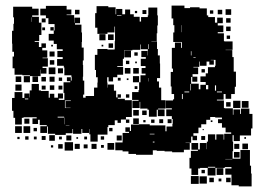

<svg xmlns="http://www.w3.org/2000/svg" viewBox="-20 -534 932 686"><path d="M882 -75H877V-50H837V-30H815V-51H811V-28H813V6H811V33H839V2H873V58H877V86H879V132H833V128H807V90H785V68H807V63H783V66H750V93H722V66H695V68H688V91H664V68H657V30H662V5H687V1H664V-23H688V0H694V-23H718V-1H719V-28H723V-54H749V-35H753V-54H779V-35H781V-56H806V-61H786V-78H773V-94H759V-108H773V-114H749V-116H731V-106H717V-90H699V-78H689V-58H671V-49H684V-33H668V-46H663V-24H643V-23H658V1H637V10H595V7H568V5H540V3H526V19H466V16H439V7H418V3H392V-25H418V-59H441V-63H428V-79H444V-66H448V-89H477V-90H515V-86H571V-65H575V-82H596V-91H597V-109H594V-119H574V-143H594V-147H572V-175H598V-179H602V-198H593V-225H590V-277H598V-289H594V-363H605V-382H627V-363H630V-383H628V-384H599V-418H603V-444H599V-468H593V-514H639V-505H659V-508H693V-504H719V-479H724V-473H748V-453H756V-471H776V-451H758V-443H778V-419H758V-415H780V-387H782V-386H811V-356H786V-355H810V-330H815V-278H823V-224H819V-198H806V-181H786V-198H779V-178H755V-175H780V-148H783V-147H812V-124H814V-143H838V-127H841V-146H871V-127H882ZM400 -95V-104H390V-87H367V-80H364V-53H329V-28H303V-54H299V-73H298V-59H274V-73H271V-56H241V-73H239V-58H215V-52H177V-56H151V-82H148V-59H124V-83H147V-87H122V-106H116V-91H96V-111H111V-115H64V-113H58V-89H34V-113H28V-138H23V-184H32V-205H60V-184H67V-200H85V-186H86V-211H93V-234H119V-211H126V-209H154V-185H158V-199H174V-185H187V-200H205V-182H190V-177H210V-202H207V-240H231V-244H219V-258H233V-246H236V-260H235V-265H210V-293H208V-299H184V-323H204V-330H185V-352H204V-358H183V-377H172V-389H154V-413H172V-425H175V-448H153V-469H144V-479H124V-503H144V-513H218V-500H235V-482H218V-480H245V-453H246V-471H266V-451H248V-446H271V-418H273V-384H272V-364H279V-318H276V-302H277V-260H276V-246H281V-196H277V-185H286V-191H316V-221H328V-239H329V-258H323V-284H319V-338H328V-359H364V-357H389V-358H390V-387H391V-439H389V-418H364V-413H328V-435H320V-487H325V-512H367V-508H393V-483H395V-502H417V-483H427V-500H445V-483H458V-474H479V-457H484V-473H508V-479H510V-507H542V-479H544V-443H542V-415H540V-387H521V-386H541V-359H544V-336H551V-307H552V-255H541V-243H548V-221H556V-176H571V-146H545V-143H568V-119H544V-142H540V-117H512V-142H507V-146H481V-170H479V-148H453V-174H475V-177H452V-205H475V-212H477V-240H482V-265H500V-271H486V-291H500V-298H483V-324H501V-330H485V-352H507V-336H508V-358H483V-375H481V-356H453V-354H423V-324H419V-298H399V-295H420V-267H399V-258H384V-243H368V-258H363V-239H364V-221H365V-232H387V-210H395V-186H400V-197H412V-185H401V-181H426V-176H451V-116H430V-107H412V-95ZM30 -349H24V-378H23V-424H28V-449H30V-472H27V-510H95V-503H118V-479H95V-474H119V-453H128V-409H120V-387H104V-384H119V-366H128V-379H144V-363H131V-354H149V-328H132V-326H151V-296H132V-291H146V-271H126V-285H125V-262H87V-265H60V-267H32V-290H25V-332H30ZM786 -501H806V-481H786ZM248 -499H264V-483H248ZM758 -499H774V-483H758ZM489 -498H503V-484H489ZM730 -497H742V-485H730ZM462 -495H470V-487H462ZM398 -480V-478H414V-480ZM92 -472V-456H93V-472ZM788 -469H804V-453H788ZM129 -468H143V-454H129ZM630 -419V-444H629V-419ZM788 -439H804V-423H788ZM160 -425V-437H172V-425ZM141 -436V-426H131V-436ZM335 -412H357V-390H335ZM366 -411H386V-391H366ZM802 -407V-395H790V-407ZM384 -379V-363H368V-379ZM509 -376V-359H511V-376ZM163 -368V-374H169V-368ZM349 -374V-368H343V-374ZM424 -353H448V-329H424ZM664 -351H662V-336H664ZM175 -332H157V-350H175ZM460 -347H472V-335H460ZM679 -329H671V-327H679ZM748 -294V-299H750V-320H733V-319H744V-303H728V-314H718V-299H694V-314H692V-295H671V-293H688V-269H668V-260H685V-242H667V-259H663V-235H690V-215H696V-231H715V-241H696V-261H715V-272H723V-294ZM174 -319V-303H158V-319ZM430 -305V-317H442V-305ZM469 -314V-308H463V-314ZM178 -269H154V-293H178ZM426 -291H446V-271H426ZM476 -271H456V-291H476ZM187 -290H205V-272H187ZM712 -275H700V-287H712ZM87 -240H65V-262H87ZM455 -240V-262H477V-240ZM36 -241V-261H56V-241ZM116 -261V-241H96V-261ZM157 -260H175V-242H157ZM128 -259H144V-243H128ZM190 -245V-257H202V-245ZM411 -256V-246H401V-256ZM510 -243H511V-255H510ZM433 -248V-254H439V-248ZM662 -211V-234H660V-211ZM57 -210H35V-232H57ZM724 -230H716V-215H724ZM174 -229V-213H158V-229ZM748 -210H752V-229H748ZM143 -228V-214H129V-228ZM203 -214H189V-228H203ZM461 -216V-226H471V-216ZM656 -204V-207H639V-204ZM773 -207H755V-204H773ZM633 -180V-198H630V-180ZM442 -185H430V-197H442ZM69 -182V-179H81V-182ZM233 -173V-175H212V-148H232V-149H214V-173ZM839 -148H813V-174H839ZM844 -173H868V-149H844ZM804 -169V-153H788V-169ZM456 -141H476V-121H456ZM488 -139H504V-123H488ZM209 -90H210V-114H209V-117H186V-114H209ZM476 -91H456V-111H476ZM67 -92V-110H85V-92ZM563 -108V-94H549V-108ZM579 -94V-108H593V-94ZM442 -107V-95H430V-107ZM532 -107V-95H520V-107ZM500 -105V-97H492V-105ZM733 -98V-104H739V-98ZM228 -85H215V-84H228ZM58 -59H34V-83H58ZM88 -59H64V-83H88ZM112 -65H100V-77H112ZM370 -65V-77H382V-65ZM704 -69V-73H708V-69ZM515 -56V-54H532V-56ZM176 -31H156V-51H176ZM217 -32V-50H235V-32ZM415 -32H397V-50H415ZM143 -34H129V-48H143ZM713 -34H699V-48H713ZM82 -35H70V-47H82ZM352 -35H340V-47H352ZM111 -36H101V-46H111ZM191 -36V-46H201V-36ZM281 -36V-46H291V-36ZM50 -37H42V-45H50ZM253 -38V-44H259V-38ZM853 -38V-44H859V-38ZM532 -28H526V-25H532ZM241 4H211V-26H241ZM388 1H364V-23H388ZM866 -1H846V-21H866ZM265 -2H247V-20H265ZM325 -2H307V-20H325ZM817 -2V-20H835V-2ZM204 -3H188V-19H204ZM293 -4H279V-18H293ZM351 -6H341V-16H351ZM170 -7H162V-15H170ZM836 29H816V9H836ZM810 34H785V35H810ZM723 65H749V62H723ZM778 91H754V67H778ZM700 85V73H712V85ZM690 123H662V95H690ZM719 122H693V96H719ZM744 117H728V101H744ZM804 117H788V101H804ZM771 114H761V104H771Z"/></svg>

Font: Rubik-Storm
Style: Regular
Weight: 400
Designer: NaN (generative design), Hubert & Fischer (Rubik source font outlines)
Foundry: NaN, Hubert & Fischer
Version: Version 1.000